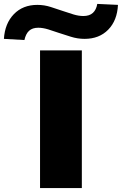

<svg xmlns="http://www.w3.org/2000/svg" viewBox="-113 -963 624 983"><path d="M92 0V-705H306V0ZM12 -758 -93 -764Q-88 -843 -42 -890.5Q4 -938 78 -938Q114 -938 147.5 -927Q181 -916 211 -906Q237 -897 263.5 -889Q290 -881 314 -881Q345 -881 362.5 -897Q380 -913 385 -943L491 -938Q487 -858 441 -811Q395 -764 320 -764Q284 -764 249.5 -775Q215 -786 187 -795Q162 -804 134 -812.5Q106 -821 83 -821Q53 -821 36 -805.5Q19 -790 12 -758Z"/></svg>

Font: Nunito Sans 10pt Expanded Black
Style: Regular
Weight: 900
Width: 7
Designer: Vernon Adams
Foundry: Vernon Adams
Version: Version 3.101;gftools[0.9.27]